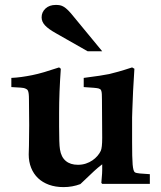

<svg xmlns="http://www.w3.org/2000/svg" viewBox="-20 -744 651 777"><path d="M25.9 -391.6V-428.7Q46.9 -429.7 67.6 -432.6Q88.4 -435.5 110.4 -439.9Q132.3 -444.3 158.9 -452.1Q185.5 -460 219.2 -471.2L226.1 -465.8Q222.7 -417 220.9 -372.8Q219.2 -328.6 219.2 -287.1V-232.4Q219.2 -197.3 220 -174.1Q220.7 -150.9 222.7 -139.2Q227.5 -108.4 246.1 -92.8Q264.6 -77.1 295.4 -77.1Q312.5 -77.1 327.4 -82Q342.3 -86.9 354 -95Q365.7 -103 374.3 -113Q382.8 -123 387.7 -133.3Q393.6 -146 393.6 -186L392.6 -338.9Q392.6 -354 392.1 -362.8Q391.6 -371.6 389.9 -376.5Q388.2 -381.3 385.5 -383.1Q382.8 -384.8 378.4 -386.2Q369.1 -388.7 318.8 -391.6V-428.7Q356.9 -433.6 382.6 -437.5Q408.2 -441.4 421.9 -444.3Q435.5 -447.3 458.7 -453.9Q481.9 -460.4 514.6 -471.2L523.9 -465.8L518.6 -376Q516.6 -327.1 515.6 -300.8Q514.6 -274.4 514.6 -269V-168.9Q514.6 -136.7 515.1 -114.5Q515.6 -92.3 516.8 -78.1Q518.1 -64 520.3 -56.4Q522.5 -48.8 526.4 -46.4Q530.8 -43.5 546.1 -42Q561.5 -40.5 586.4 -39.1V0H485.8H393.6L390.1 -3.9L393.1 -41.5Q393.6 -46.4 393.6 -55.7Q393.6 -64.9 393.6 -79.1Q383.8 -71.3 375.5 -64.7Q367.2 -58.1 360.4 -51.3L305.2 1Q272.9 13.2 237.3 13.2Q204.6 13.2 178.2 3.7Q151.9 -5.9 133.8 -23.2Q115.7 -40.5 106 -64.9Q96.2 -89.4 96.2 -119.1Q96.2 -125.5 97.2 -153.8Q98.1 -182.1 98.1 -237.8L97.2 -340.8Q97.2 -355.5 96.2 -363.8Q95.2 -372.1 93.3 -376.5Q91.3 -380.9 88.4 -382.6Q85.4 -384.3 81.5 -386.2Q77.6 -388.2 63.7 -389.4Q49.8 -390.6 25.9 -391.6ZM334.5 -536.6 206.5 -609.4Q175.8 -626.5 162.1 -641.4Q148.4 -656.2 148.4 -673.8Q148.4 -694.8 164.1 -709.5Q179.7 -724.1 206.1 -724.1Q214.8 -724.1 222.7 -722.7Q230.5 -721.2 238.5 -716.3Q246.6 -711.4 256.3 -701.7Q266.1 -691.9 278.8 -675.8L393.6 -536.6Z"/></svg>

Font: XB Kayhan
Style: Bold
Weight: 700
Designer: Behnam
Foundry: Irmug
Version: Version 7.300 2009